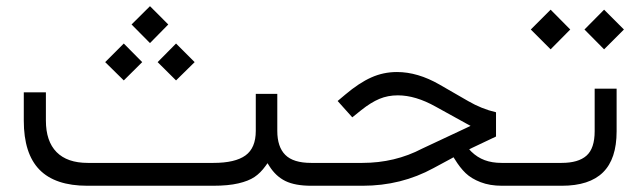

<svg xmlns="http://www.w3.org/2000/svg" viewBox="-20 -595 2053 615"><path d="M401.4 -516.6 460.4 -575.2 519 -516.6 460.4 -457ZM484.9 -396 543.9 -455.6 603.5 -396 543.9 -337.4ZM316.9 -396 376.5 -455.6 435.5 -396 376.5 -337.4ZM986.3 0H977.1Q925.3 0 894.3 -15.1Q863.3 -30.3 842.8 -63L836.9 -72.3L830.6 -63.5Q814.5 -41 795.2 -28.1Q775.9 -15.1 743.4 -7.6Q710.9 0 662.6 0H259.8Q156.7 0 106.4 -51.5Q56.2 -103 56.2 -208.5V-299.3H127V-209Q127 -142.6 161.1 -107.9Q195.3 -73.2 261.2 -73.2H663.6Q733.4 -73.2 766.4 -97.2Q799.3 -121.1 799.3 -175.8V-294.4H868.2V-175.8Q868.2 -124.5 893.8 -98.9Q919.4 -73.2 976.6 -73.2H986.8Q992.7 -73.2 996.1 -64.2Q999.5 -55.2 999.5 -40V-34.7Q999.5 -19 996.1 -9.5Q992.7 0 986.3 0Z M1645 0H1587.9Q1548.8 0 1519.3 -11.5Q1489.7 -22.9 1471.4 -40.5Q1453.1 -58.1 1436.5 -85.4L1432.6 -91.3L1426.8 -87.9L1368.7 -56.6Q1265.1 0 1141.6 0H982.4Q969.7 0 969.7 -34.7V-40Q969.7 -50.3 971.2 -57.6Q972.7 -64.9 975.6 -69.1Q978.5 -73.2 982.4 -73.2H1140.6Q1245.1 -73.2 1332.5 -119.1L1474.1 -185.5L1487.3 -191.9L1474.6 -198.7L1375.5 -253.4Q1311 -289.6 1254.4 -289.6Q1222.2 -289.6 1195.3 -278.3Q1168.5 -267.1 1137.7 -242.7L1108.4 -219.2L1061.5 -271.5L1085.9 -292Q1130.4 -329.6 1169.2 -346.9Q1208 -364.3 1251.5 -364.3Q1317.9 -364.3 1387.7 -324.2L1480 -271Q1522.9 -246.1 1568.8 -235.4V-157.7L1492.7 -121.6L1491.7 -121.1L1482.9 -116.7L1489.7 -109.4Q1508.8 -90.8 1532.5 -82Q1556.2 -73.2 1586.4 -73.2H1645Q1651.4 -73.2 1654.5 -64.2Q1657.7 -55.2 1657.7 -40V-34.7Q1657.7 0 1645 0Z M1641.1 -73.2H1778.8Q1832.5 -73.2 1858.6 -96.4Q1884.8 -119.6 1884.8 -174.8V-311H1955.1V-174.3Q1955.1 -85.9 1911.6 -43Q1868.2 0 1779.3 0H1641.1Q1628.4 0 1628.4 -34.7V-40Q1628.4 -50.3 1629.9 -57.6Q1631.3 -64.9 1634.3 -69.1Q1637.2 -73.2 1641.1 -73.2ZM1852.1 -500.5 1915 -564 1978.5 -500.5 1915 -437ZM1680.2 -500.5 1743.7 -564 1806.6 -500.5 1743.7 -437Z"/></svg>

Font: Shabnam Light FD-WOL
Style: Light-FD-WOL
Weight: 300
Foundry: DejaVu fonts team - Redesigned by Saber Rastikerdar - Based on Vazir font
Version: Version 5.0.0